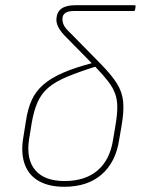

<svg xmlns="http://www.w3.org/2000/svg" viewBox="-20 -703 551 735"><path d="M226 12Q168 12 129.5 -9.5Q91 -31 75.5 -72Q60 -113 68 -169L79 -238Q86 -286 101.5 -320Q117 -354 146.5 -379.5Q176 -405 222.5 -425Q269 -445 338 -463L352 -450Q282 -428 236.5 -409Q191 -390 164.5 -367Q138 -344 123.5 -311Q109 -278 101 -230L91 -168Q80 -92 115.5 -51Q151 -10 227 -10Q306 -10 353.5 -50.5Q401 -91 413 -169L422 -223Q429 -263 429 -292.5Q429 -322 420.5 -345Q412 -368 394 -391.5Q376 -415 348 -444L228 -566Q211 -584 203 -599.5Q195 -615 196 -632Q198 -658 216 -670.5Q234 -683 268 -683H495Q500 -683 499 -678L497 -665Q496 -661 492 -661H266Q240 -661 229.5 -653Q219 -645 219 -631Q219 -617 225 -605.5Q231 -594 246 -580L366 -458Q407 -416 427.5 -383.5Q448 -351 451.5 -313.5Q455 -276 445 -219L436 -167Q423 -82 369 -35Q315 12 226 12Z"/></svg>

Font: Sofia Sans Thin
Style: Italic
Weight: 250
Italic angle: -9°
Version: Version 4.100-B